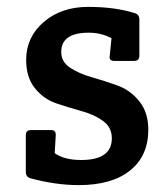

<svg xmlns="http://www.w3.org/2000/svg" viewBox="-20 -526 481 558"><path d="M371 -488Q385 -484 385 -470V-364Q385 -349 370 -349H312Q296 -349 299 -364L304 -415Q274 -431 238 -431Q158 -431 158 -375Q158 -346 184 -329Q210 -312 247 -301.5Q284 -291 321.5 -277.5Q359 -264 385 -231.5Q411 -199 411 -149Q411 -73 358 -30.5Q305 12 209 12Q142 12 68 -8Q55 -12 55 -27V-133Q55 -148 70 -148H128Q143 -148 142 -133L139 -81Q166 -61 216 -61Q305 -61 305 -124Q305 -156 279.5 -174.5Q254 -193 217.5 -203Q181 -213 144 -225.5Q107 -238 81.5 -269.5Q56 -301 56 -352Q56 -418 107 -462Q158 -506 236 -506Q314 -506 371 -488Z"/></svg>

Font: Crete Round
Style: Regular
Weight: 400
Designer: Veronika Burian
Foundry: TypeTogether
Version: Version 1.001